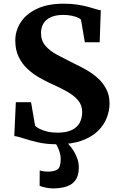

<svg xmlns="http://www.w3.org/2000/svg" viewBox="-20 -772 642 1042"><path d="M290.5 11Q231 11 185 0.2Q139 -10.5 107 -21.2Q75 -32 57.5 -33.5L66 -217.5H148.5L170.5 -89.5Q179 -80.5 196 -72Q213 -63.5 237.5 -57.8Q262 -52 291.5 -52Q338.5 -52 368.2 -65.8Q398 -79.5 412 -105Q426 -130.5 426 -164Q426 -201 404.2 -227Q382.5 -253 344.2 -274.8Q306 -296.5 255 -319Q225.5 -332.5 192.2 -351.5Q159 -370.5 129.5 -397.8Q100 -425 81.5 -463Q63 -501 63 -552Q63 -606 92.8 -651.5Q122.5 -697 181 -724.5Q239.5 -752 325.5 -752Q366.5 -752 398.8 -747Q431 -742 455.8 -735.5Q480.5 -729 498.2 -723.2Q516 -717.5 527 -716.5L521 -542.5H440.5L419.5 -665.5Q414.5 -671 401 -677Q387.5 -683 367.5 -687Q347.5 -691 323.5 -691Q281.5 -691 254.8 -678.2Q228 -665.5 215.2 -643.5Q202.5 -621.5 202.5 -593Q202.5 -551.5 226.5 -523.5Q250.5 -495.5 291 -474Q331.5 -452.5 379.5 -428.5Q411.5 -413.5 445.5 -394.5Q479.5 -375.5 508.8 -349.8Q538 -324 556.2 -289.8Q574.5 -255.5 574.5 -210Q574.5 -171.5 559.2 -132.2Q544 -93 511 -60.8Q478 -28.5 423.5 -8.8Q369 11 290.5 11ZM267 250.5Q249 250.5 228.5 246.2Q208 242 195 236.5L195.5 153Q206 156.5 219 158Q232 159.5 238 159.5Q273 159.5 291.2 148Q309.5 136.5 309.5 90.5Q309.5 72 303.5 53Q297.5 34 289.8 19.5Q282 5 276.5 0H320H340Q351 7.5 367.2 28.8Q383.5 50 396.2 79.8Q409 109.5 407.5 142.5Q406.5 183 389.2 206.5Q372 230 341 240.2Q310 250.5 267 250.5Z"/></svg>

Font: Merriweather 20pt
Style: Bold
Weight: 700
Version: Version 2.100